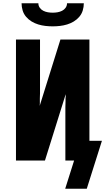

<svg xmlns="http://www.w3.org/2000/svg" viewBox="-20 -975 640 1166"><path d="M300 -815Q278 -815 256 -817.5Q234 -820 212.5 -826.5Q191 -833 172 -844.5Q153 -856 138.5 -873Q124 -890 117.5 -911.5Q111 -933 111 -955H213Q213 -940 221.5 -928Q230 -916 243 -909.5Q256 -903 270.5 -900.5Q285 -898 300 -898Q315 -898 329.5 -900.5Q344 -903 357 -909.5Q370 -916 378.5 -928Q387 -940 387 -955H489Q489 -933 482.5 -911.5Q476 -890 461.5 -873Q447 -856 428 -844.5Q409 -833 387.5 -826.5Q366 -820 344 -817.5Q322 -815 300 -815ZM376 171 430 0H377V-294Q377 -302 377 -310Q377 -318 377 -326Q377 -334 377.5 -342Q378 -350 378 -359.5Q378 -369 378 -376.5Q378 -384 379 -389V-403L253 0H77V-735H223V-441Q223 -433 223 -425Q223 -417 223 -409Q223 -401 222.5 -393Q222 -385 222 -375.5Q222 -366 222 -358.5Q222 -351 222 -346L221 -332L347 -735H523V-120H599L507 171Z"/></svg>

Font: Iosevka Aile Heavy
Style: Regular
Weight: 900
Designer: Belleve Invis
Foundry: Belleve Invis
Version: Version 31.1.0; ttfautohint (v1.8.4)